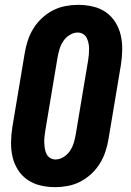

<svg xmlns="http://www.w3.org/2000/svg" viewBox="-20 -763 540 791"><path d="M207 8Q176 8 146.5 1Q117 -6 93 -22.5Q69 -39 53.5 -64Q38 -89 31.5 -117.5Q25 -146 25.5 -177Q26 -208 31 -240L82 -545Q86 -570 94.5 -596Q103 -622 117.5 -645.5Q132 -669 153 -688.5Q174 -708 198.5 -720.5Q223 -733 249.5 -738Q276 -743 302 -743Q333 -743 363 -736Q393 -729 416.5 -712.5Q440 -696 455.5 -671Q471 -646 477.5 -617.5Q484 -589 483.5 -558Q483 -527 478 -495L427 -190Q423 -165 414.5 -139Q406 -113 391.5 -89.5Q377 -66 356 -46.5Q335 -27 310.5 -14.5Q286 -2 259.5 3Q233 8 207 8ZM209 -106Q226 -106 242.5 -116.5Q259 -127 269 -142.5Q279 -158 284 -175Q289 -192 292 -209L343 -514Q345 -526 346 -538Q347 -550 347 -562Q347 -574 344.5 -585.5Q342 -597 337 -607Q332 -617 322 -623Q312 -629 300 -629Q283 -629 266.5 -618.5Q250 -608 240 -592.5Q230 -577 225 -560Q220 -543 217 -526L166 -221Q164 -209 163 -197Q162 -185 162.5 -173Q163 -161 165 -149.5Q167 -138 172 -128Q177 -118 187 -112Q197 -106 209 -106Z"/></svg>

Font: Iosevka SS04 Heavy Oblique
Style: Regular
Weight: 900
Italic angle: -9°
Monospace: yes
Designer: Belleve Invis
Foundry: Belleve Invis
Version: Version 19.0.0; ttfautohint (v1.8.4)